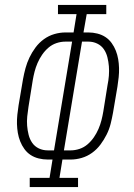

<svg xmlns="http://www.w3.org/2000/svg" viewBox="-20 -755 540 775"><path d="M100 0V-37H180L192 -111H173Q154 -111 136 -115.5Q118 -120 103.5 -129.5Q89 -139 78.5 -153.5Q68 -168 61.5 -184.5Q55 -201 52 -218.5Q49 -236 48.5 -254.5Q48 -273 50 -292Q52 -311 55 -330L73 -436Q77 -458 83 -480Q89 -502 99 -523Q109 -544 123.5 -563.5Q138 -583 157.5 -597Q177 -611 199.5 -617.5Q222 -624 244 -624H277L289 -698H214V-735H409V-698H330L317 -624H337Q355 -624 373 -619.5Q391 -615 405.5 -605.5Q420 -596 430.5 -581.5Q441 -567 447.5 -550.5Q454 -534 457 -516.5Q460 -499 460.5 -480.5Q461 -462 459 -443Q457 -424 454 -405L436 -299Q432 -277 426.5 -255Q421 -233 410.5 -212Q400 -191 385.5 -171.5Q371 -152 351.5 -138Q332 -124 309.5 -117.5Q287 -111 265 -111H232L220 -37H295V0ZM173 -148H198L271 -587H244Q226 -587 208 -581Q190 -575 175.5 -562.5Q161 -550 150 -534Q139 -518 131.5 -500.5Q124 -483 119.5 -465.5Q115 -448 112 -430L95 -324Q92 -305 90 -285.5Q88 -266 89.5 -247.5Q91 -229 95.5 -211Q100 -193 110 -178.5Q120 -164 136.5 -156Q153 -148 173 -148ZM265 -148Q283 -148 301 -154Q319 -160 333.5 -172.5Q348 -185 359 -201Q370 -217 377.5 -234.5Q385 -252 389.5 -269.5Q394 -287 397 -305L414 -411Q418 -430 419.5 -449.5Q421 -469 419.5 -487.5Q418 -506 413.5 -524Q409 -542 399 -556.5Q389 -571 372.5 -579Q356 -587 337 -587H311L238 -148Z"/></svg>

Font: Iosevka Curly Slab XLtObl
Style: Regular
Weight: 200
Italic angle: -9°
Monospace: yes
Designer: Belleve Invis
Foundry: Belleve Invis
Version: Version 11.1.0; ttfautohint (v1.8.3)